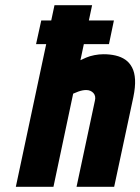

<svg xmlns="http://www.w3.org/2000/svg" viewBox="-20 -720 541 740"><path d="M400 -550 419 -641H139L119 -550ZM290 -488 335 -700H190L41 0H186L262 -359Q273 -364 281.5 -367Q290 -370 297.5 -371.5Q305 -373 312 -373Q321 -373 328 -370Q335 -367 340 -361.5Q345 -356 346.5 -348.5Q348 -341 346 -333L275 0H420L494 -346Q502 -385 500.5 -413Q499 -441 489 -460Q479 -479 463 -490Q447 -501 425.5 -506Q404 -511 379 -511Q362 -511 344 -507.5Q326 -504 312 -498Q298 -492 290 -488Z"/></svg>

Font: Advent Pro ExtraBold
Style: Italic
Weight: 800
Italic angle: -12°
Version: Version 3.000